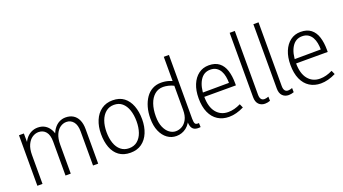

<svg xmlns="http://www.w3.org/2000/svg" viewBox="-63 -1424 3625 2032"><g transform="rotate(-20 1750.0 -408.0)"><path d="M778 0H720V-383Q720 -456 689.5 -493Q659 -530 611 -530Q574 -530 541.5 -507.5Q509 -485 489 -439.5Q469 -394 469 -326V0H410V-383Q410 -456 379.5 -493Q349 -530 297 -530Q260 -530 226.5 -507.5Q193 -485 172 -439.5Q151 -394 151 -326V0H93V-569H148L149 -420H129Q143 -473 169.5 -508Q196 -543 231 -560.5Q266 -578 305 -578Q352 -578 386 -557.5Q420 -537 441.5 -500Q463 -463 468 -413H446Q460 -470 486.5 -506.5Q513 -543 547 -560.5Q581 -578 619 -578Q668 -578 703.5 -556.5Q739 -535 758.5 -493Q778 -451 778 -390Z M1313 -283Q1313 -354 1294 -409.5Q1275 -465 1238 -496.5Q1201 -528 1146 -528Q1092 -528 1053.5 -496Q1015 -464 995 -409Q975 -354 975 -283Q975 -213 994 -158Q1013 -103 1051 -72Q1089 -41 1143 -41Q1199 -41 1237 -72.5Q1275 -104 1294 -158.5Q1313 -213 1313 -283ZM1376 -283Q1376 -199 1348.5 -132.5Q1321 -66 1269 -28.5Q1217 9 1142 9Q1064 9 1013 -28.5Q962 -66 937.5 -132Q913 -198 913 -283Q913 -368 941 -435Q969 -502 1022 -540Q1075 -578 1148 -578Q1226 -578 1275.5 -540Q1325 -502 1350.5 -435.5Q1376 -369 1376 -283Z M1875 -825V-105Q1875 -65 1885 -50Q1895 -35 1927 -39L1929 7Q1890 12 1865.5 2.5Q1841 -7 1829.5 -32Q1818 -57 1818 -99V-146H1845Q1820 -67 1770.5 -29Q1721 9 1658 9Q1602 9 1557 -23.5Q1512 -56 1486 -116Q1460 -176 1460 -259Q1460 -328 1476.5 -386Q1493 -444 1523 -487.5Q1553 -531 1596.5 -554.5Q1640 -578 1694 -578Q1742 -578 1785 -564.5Q1828 -551 1861 -531L1819 -498Q1791 -513 1758 -520.5Q1725 -528 1700 -528Q1644 -528 1604 -494Q1564 -460 1543 -400Q1522 -340 1522 -261Q1522 -188 1543.5 -139Q1565 -90 1598.5 -65.5Q1632 -41 1669 -41Q1707 -41 1740.5 -60.5Q1774 -80 1795.5 -121Q1817 -162 1817 -226V-825Z M2251 9Q2180 9 2126 -25Q2072 -59 2042.5 -125Q2013 -191 2013 -286Q2013 -373 2040 -438.5Q2067 -504 2116 -541Q2165 -578 2232 -578Q2304 -578 2348 -543.5Q2392 -509 2411.5 -447Q2431 -385 2431 -305V-280H2046L2047 -328L2371 -330Q2371 -366 2364.5 -401.5Q2358 -437 2342 -465.5Q2326 -494 2299 -511.5Q2272 -529 2231 -529Q2157 -529 2116 -462Q2075 -395 2075 -283Q2075 -166 2125.5 -104Q2176 -42 2260 -42Q2295 -42 2329.5 -51Q2364 -60 2401 -78L2420 -35Q2376 -13 2333.5 -2Q2291 9 2251 9Z M2559 -101V-825H2617V-108Q2617 -74 2629.5 -57Q2642 -40 2666 -40Q2676 -40 2687.5 -42.5Q2699 -45 2713 -50L2714 -3Q2700 2 2685.5 5Q2671 8 2656 8Q2613 8 2586 -19.5Q2559 -47 2559 -101Z M2826 -101V-825H2884V-108Q2884 -74 2896.5 -57Q2909 -40 2933 -40Q2943 -40 2954.5 -42.5Q2966 -45 2980 -50L2981 -3Q2967 2 2952.5 5Q2938 8 2923 8Q2880 8 2853 -19.5Q2826 -47 2826 -101Z M3285 9Q3214 9 3160 -25Q3106 -59 3076.5 -125Q3047 -191 3047 -286Q3047 -373 3074 -438.5Q3101 -504 3150 -541Q3199 -578 3266 -578Q3338 -578 3382 -543.5Q3426 -509 3445.5 -447Q3465 -385 3465 -305V-280H3080L3081 -328L3405 -330Q3405 -366 3398.5 -401.5Q3392 -437 3376 -465.5Q3360 -494 3333 -511.5Q3306 -529 3265 -529Q3191 -529 3150 -462Q3109 -395 3109 -283Q3109 -166 3159.5 -104Q3210 -42 3294 -42Q3329 -42 3363.5 -51Q3398 -60 3435 -78L3454 -35Q3410 -13 3367.5 -2Q3325 9 3285 9Z"/></g></svg>

Font: Yaldevi Light
Style: Regular
Weight: 300
Designer: Sol Matas, Rajitha Manaperi, Kosala Senevirathne
Foundry: Mooniak
Version: Version 1.100